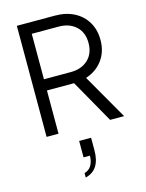

<svg xmlns="http://www.w3.org/2000/svg" viewBox="-151 -834 944 1244"><g transform="rotate(-15 320.5 -212.5)"><path d="M88 0H168V-290H350L514 0H608L434 -303Q505 -326 546.5 -382Q588 -438 588 -517Q588 -585 557.5 -636.5Q527 -688 472 -716.5Q417 -745 344 -745H88ZM168 -365V-670H348Q420 -670 464 -629.5Q508 -589 508 -518Q508 -447 464 -406Q420 -365 348 -365ZM265 320Q365 296 365 164V80H285V190H328Q325 274 265 290Z"/></g></svg>

Font: Plus Jakarta Sans
Style: Regular
Weight: 400
Designer: Gumpita Rahayu
Foundry: Tokotype
Version: Version 2.004; ttfautohint (v1.8.3)